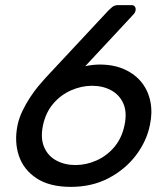

<svg xmlns="http://www.w3.org/2000/svg" viewBox="-20 -720 643 750"><path d="M256.7 10Q174.1 10 123.2 -23.3Q72.3 -56.7 53.8 -111.4Q35.4 -166.2 48.4 -230.3Q54.6 -259.9 68.1 -287.6Q81.6 -315.3 97.6 -339.6Q113.6 -363.9 129.7 -383.4Q145.9 -402.8 157.2 -415L404.4 -680Q409.4 -685 418.4 -692.5Q427.4 -700 440.9 -700H494.1Q503.1 -700 507.2 -693.5Q511.4 -687 509.4 -678Q508.4 -674 506.5 -670.5Q504.6 -667 502.6 -665L313 -461.4Q326.4 -464.7 342.2 -466.3Q358 -467.9 371.2 -467.9Q426.7 -467.4 467.8 -448.3Q508.9 -429.3 534.2 -396.9Q559.5 -364.4 567.7 -321.7Q575.9 -278.9 565.5 -231.2Q552.7 -168.4 511 -113.3Q469.3 -58.2 404.3 -24.1Q339.4 10 256.7 10ZM274.6 -75.3Q316.4 -75.3 356.5 -93Q396.7 -110.6 426.3 -145.4Q455.8 -180.2 466.3 -230.5Q477 -280.8 462 -315.2Q446.9 -349.6 414.3 -367.2Q381.7 -384.9 339.8 -384.9Q298.1 -384.9 257.8 -367.2Q217.6 -349.6 188.1 -315.2Q158.6 -280.8 147.9 -230.5Q137.4 -180.2 152.4 -145.4Q167.3 -110.6 200.1 -93Q232.9 -75.3 274.6 -75.3Z"/></svg>

Font: Rubik Light
Style: Italic
Weight: 300
Italic angle: -12°
Designer: Hubert and Fischer
Foundry: Hubert and Fischer
Version: Version 2.300;gftools[0.9.30]